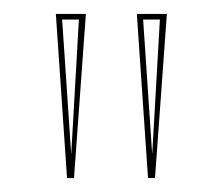

<svg xmlns="http://www.w3.org/2000/svg" viewBox="-20 -728 319 275"><path d="M76 -473 60 -708H103L86 -473ZM82 -507 93 -700H69ZM192 -473 176 -708H219L202 -473ZM198 -507 209 -700H185Z"/></svg>

Font: Kalnia Glaze Thin Light
Style: Regular
Weight: 300
Version: Version 1.110